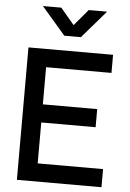

<svg xmlns="http://www.w3.org/2000/svg" viewBox="-62 -995 704 1040"><g transform="rotate(5 290.0 -475.0)"><path d="M128.5 -950H228.5L303 -861.5L377.5 -950H477.5L348 -800H258ZM70 0V-720H530V-621.5H174.5V-419.5H470V-321H174.5V-98.5H530V0Z"/></g></svg>

Font: Manrope KiralyPet SmBd KiralyPet
Style: Regular
Weight: 600
Designer: Mikhail Sharanda
Foundry: Mikhail Sharanda
Version: Version 4.502